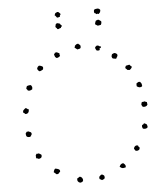

<svg xmlns="http://www.w3.org/2000/svg" viewBox="-61 -975 924 1053"><g transform="rotate(-5 401.0 -448.5)"><path d="M391.6 -738.3Q395.5 -733.4 403.3 -728.5Q403.3 -725.6 404.3 -723.1Q405.3 -720.7 405.3 -717.8Q404.3 -710.9 398.4 -709Q392.6 -707 385.7 -706.1Q377 -712.9 375 -714.4Q373 -715.8 371.1 -716.8Q374 -723.6 373.5 -725.1Q373 -726.6 374 -727.5Q382.8 -736.3 386.2 -735.8Q389.6 -735.4 391.6 -738.3ZM516.6 -710.9Q513.7 -700.2 511.7 -702.6Q509.8 -705.1 507.8 -702.1Q509.8 -691.4 502.9 -690.4Q496.1 -689.5 490.2 -691.4Q487.3 -696.3 484.9 -700.7Q482.4 -705.1 484.4 -710.9Q492.2 -716.8 493.2 -717.8Q502.9 -718.8 509.8 -711.9ZM286.1 -693.4Q285.2 -689.5 286.1 -686Q287.1 -682.6 288.1 -678.7Q283.2 -675.8 279.3 -672.4Q275.4 -668.9 266.6 -669.9Q261.7 -675.8 259.8 -676.8Q257.8 -677.7 259.8 -678.7Q253.9 -689.5 256.8 -691.4Q259.8 -693.4 260.7 -698.2Q268.6 -702.1 274.4 -699.2Q280.3 -696.3 286.1 -693.4ZM592.8 -636.7Q585 -638.7 578.6 -639.2Q572.3 -639.6 570.3 -647.5Q568.4 -651.4 569.8 -654.8Q571.3 -658.2 572.3 -663.1Q585 -670.9 590.8 -668Q596.7 -665 600.6 -662.1Q602.5 -652.3 601.6 -651.4Q600.6 -650.4 599.6 -648.4Q594.7 -638.7 594.2 -638.7Q593.8 -638.7 592.8 -636.7ZM171.9 -635.7Q182.6 -632.8 187 -629.4Q191.4 -626 189.5 -619.1Q189.5 -614.3 187 -612.3Q184.6 -610.4 179.7 -608.4Q171.9 -604.5 168.9 -605Q166 -605.5 161.1 -611.3Q158.2 -615.2 157.2 -617.7Q156.2 -620.1 158.2 -625Q160.2 -629.9 166 -634.8ZM675.8 -585.9Q670.9 -576.2 667.5 -573.7Q664.1 -571.3 662.1 -569.3Q657.2 -568.4 654.8 -569.8Q652.3 -571.3 648.4 -570.3Q646.5 -575.2 642.6 -577.1Q638.7 -579.1 638.7 -584Q642.6 -594.7 643.6 -594.2Q644.5 -593.8 646.5 -594.7Q659.2 -596.7 660.6 -597.7Q662.1 -598.6 664.1 -596.7Q667 -593.8 668.9 -590.8Q670.9 -587.9 675.8 -585.9ZM87.9 -515.6Q89.8 -526.4 92.8 -530.3Q105.5 -534.2 108.4 -533.7Q111.3 -533.2 115.2 -533.2Q122.1 -523.4 121.1 -519Q120.1 -514.6 120.1 -509.8Q109.4 -503.9 104.5 -503.9Q99.6 -503.9 95.7 -504.9Q94.7 -508.8 92.3 -510.7Q89.8 -512.7 87.9 -515.6ZM722.7 -475.6Q717.8 -468.8 706.1 -469.7Q701.2 -470.7 698.2 -472.7Q695.3 -474.6 692.4 -476.6Q692.4 -482.4 691.9 -484.9Q691.4 -487.3 692.4 -492.2Q697.3 -495.1 701.2 -498Q705.1 -501 712.9 -499Q721.7 -488.3 721.2 -484.4Q720.7 -480.5 722.7 -475.6ZM91.8 -402.3Q91.8 -377.9 71.3 -377.9Q64.5 -384.8 62.5 -385.3Q60.5 -385.7 59.6 -387.7Q58.6 -390.6 59.6 -393.1Q60.5 -395.5 61.5 -399.4Q69.3 -406.2 71.3 -408.2Q73.2 -410.2 76.2 -410.2Q80.1 -409.2 83.5 -405.8Q86.9 -402.3 91.8 -402.3ZM740.2 -385.7Q741.2 -382.8 741.2 -378.4Q741.2 -374 742.2 -371.1Q735.4 -358.4 715.8 -361.3Q708 -372.1 709 -376Q710 -379.9 711.9 -386.7Q714.8 -388.7 719.7 -388.7Q724.6 -388.7 728.5 -390.6Q733.4 -386.7 740.2 -385.7ZM70.3 -281.2Q73.2 -280.3 76.2 -281.2Q79.1 -282.2 81.1 -281.2Q83 -279.3 86.9 -278.3Q90.8 -277.3 92.8 -275.4Q96.7 -269.5 95.7 -264.6Q89.8 -254.9 88.9 -253.4Q87.9 -252 85.9 -251Q74.2 -250 70.8 -252.4Q67.4 -254.9 65.4 -256.8Q61.5 -271.5 64.5 -273.9Q67.4 -276.4 70.3 -281.2ZM728.5 -264.6Q730.5 -258.8 731.9 -254.9Q733.4 -251 731.4 -246.1Q722.7 -237.3 706.1 -242.2Q704.1 -247.1 702.6 -250.5Q701.2 -253.9 703.1 -261.7Q705.1 -263.7 708.5 -264.6Q711.9 -265.6 712.9 -269.5Q718.8 -271.5 721.2 -268.6Q723.6 -265.6 728.5 -264.6ZM679.7 -139.6Q677.7 -128.9 672.9 -127Q666 -123 660.6 -124Q655.3 -125 653.3 -127Q648.4 -135.7 647.5 -137.7Q650.4 -148.4 657.7 -151.9Q665 -155.3 671.9 -151.4Q671.9 -146.5 674.8 -144.5Q677.7 -142.6 679.7 -139.6ZM113.3 -156.2Q117.2 -154.3 120.6 -155.8Q124 -157.2 126 -156.2Q131.8 -152.3 134.3 -151.4Q136.7 -150.4 138.7 -148.4Q140.6 -141.6 139.6 -138.7Q138.7 -135.7 135.7 -130.9L125 -127Q119.1 -127 116.7 -129.4Q114.3 -131.8 110.4 -129.9Q106.4 -137.7 107.9 -140.6Q109.4 -143.6 107.4 -147.5ZM224.6 -37.1Q221.7 -36.1 218.3 -34.7Q214.8 -33.2 210.9 -35.2Q203.1 -43.9 198.2 -45.9Q199.2 -57.6 207 -65.4Q214.8 -65.4 224.1 -61.5Q233.4 -57.6 233.4 -49.8Q233.4 -44.9 230 -43.5Q226.6 -42 224.6 -37.1ZM593.8 -39.1Q583 -36.1 578.6 -36.1Q574.2 -36.1 572.3 -37.1Q570.3 -38.1 566.9 -40.5Q563.5 -43 560.5 -44.9Q565.4 -55.7 568.4 -57.6Q578.1 -64.5 584 -61.5Q592.8 -53.7 593.8 -48.8Q594.7 -43.9 593.8 -39.1ZM458 19.5Q453.1 15.6 445.3 12.7Q445.3 9.8 444.3 6.8Q443.4 3.9 445.3 -1Q454.1 -9.8 455.1 -10.3Q456.1 -10.7 460 -10.7Q463.9 -10.7 465.3 -8.8Q466.8 -6.8 470.7 -5.9Q472.7 -2.9 473.6 2Q474.6 6.8 472.7 11.7Q467.8 16.6 458 19.5ZM322.3 -1Q327.1 -2 330.1 -4.9Q333 -7.8 337.9 -9.8Q348.6 -7.8 353 2.9Q357.4 13.7 349.6 19.5Q341.8 22.5 341.3 22.9Q340.8 23.4 335.9 22.5Q329.1 20.5 325.2 14.6Q321.3 6.8 322.8 4.4Q324.2 2 322.3 -1ZM310.5 -907.2Q309.6 -902.3 307.1 -900.9Q304.7 -899.4 306.6 -893.6Q298.8 -891.6 295.9 -890.1Q293 -888.7 289.1 -890.6Q281.2 -902.3 277.3 -904.3Q281.2 -909.2 282.2 -915Q287.1 -917 291.5 -919.4Q295.9 -921.9 301.8 -918Q307.6 -911.1 309.1 -910.2Q310.5 -909.2 310.5 -907.2ZM286.1 -859.4Q294.9 -858.4 296.9 -856.9Q298.8 -855.5 302.7 -855.5Q305.7 -848.6 308.1 -847.2Q310.5 -845.7 312.5 -843.8Q312.5 -838.9 309.1 -837.9Q305.7 -836.9 306.6 -832Q295.9 -829.1 293.5 -827.1Q291 -825.2 286.1 -827.1Q284.2 -832 281.2 -834Q278.3 -835.9 276.4 -839.8Q279.3 -849.6 278.8 -851.1Q278.3 -852.5 280.3 -854.5ZM517.6 -919.9Q525.4 -917 526.9 -914.6Q528.3 -912.1 530.3 -910.2Q528.3 -907.2 528.3 -903.3Q528.3 -899.4 526.4 -897.5Q524.4 -895.5 522 -893.1Q519.5 -890.6 518.6 -889.6Q510.7 -892.6 510.3 -891.6Q509.8 -890.6 507.8 -889.6Q503.9 -891.6 502.4 -894Q501 -896.5 496.1 -896.5Q492.2 -909.2 497.1 -916Q503.9 -919.9 517.6 -919.9ZM525.4 -829.1 508.8 -826.2Q501 -830.1 500 -831.5Q499 -833 496.1 -833Q494.1 -837.9 495.1 -840.8Q496.1 -843.8 497.1 -846.7Q499 -855.5 503.9 -856Q508.8 -856.4 512.7 -859.4Q521.5 -855.5 529.3 -848.6Q531.2 -837.9 525.4 -829.1Z"/></g></svg>

Font: Codystar
Style: Light
Weight: 300
Version: Version 1.000